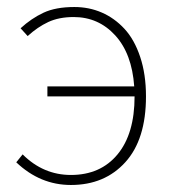

<svg xmlns="http://www.w3.org/2000/svg" viewBox="-20 -510 486 542"><path d="M180.2 12.2Q93.3 12.2 25.9 -51.8L43.9 -74.2Q102.1 -16.1 180.2 -16.1Q263.7 -16.1 311.8 -74.2Q359.9 -132.3 359.9 -237.8H113.8V-266.1H358.9Q352.5 -358.4 305.2 -410.2Q257.8 -461.9 188 -461.9Q146.5 -461.9 116.2 -447.8Q85.9 -433.6 58.1 -408.2L38.1 -430.2Q68.4 -458 102.8 -474.1Q137.2 -490.2 189.9 -490.2Q231.4 -490.2 267.3 -474.6Q303.2 -459 331.3 -428.7Q359.4 -398.4 375.7 -349.4Q392.1 -300.3 392.1 -237.8Q392.1 -116.2 333.7 -52Q275.4 12.2 180.2 12.2Z"/></svg>

Font: Source Sans 3 ExtraLight
Style: Regular
Weight: 200
Designer: Paul D. Hunt
Foundry: Adobe
Version: Version 3.052;hotconv 1.1.0;makeotfexe 2.6.0